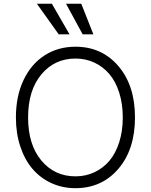

<svg xmlns="http://www.w3.org/2000/svg" viewBox="-20 -984 796 1014"><path d="M416.5 -802.7 328.6 -964.4H409.2L473.1 -802.7ZM290 -802.7 174.8 -964.4H253.9L347.2 -802.7ZM378.4 9.8Q310.1 9.8 251.7 -16.8Q193.4 -43.5 152.1 -91.6Q110.8 -139.6 87.4 -209.7Q64 -279.8 64 -363.8Q64 -475.6 104.2 -560.8Q144.5 -646 215.8 -691.7Q287.1 -737.3 378.4 -737.3Q517.6 -737.3 605.2 -635Q692.9 -532.7 692.9 -363.8Q692.9 -194.8 605.2 -92.5Q517.6 9.8 378.4 9.8ZM378.4 -674.8Q268.6 -674.8 198.5 -591.1Q128.4 -507.3 128.4 -363.8Q128.4 -220.2 198.2 -136.5Q268.1 -52.7 378.4 -52.7Q432.1 -52.7 478 -74Q523.9 -95.2 557.4 -134.5Q590.8 -173.8 609.6 -232.9Q628.4 -292 628.4 -363.8Q628.4 -435.5 609.6 -494.6Q590.8 -553.7 557.4 -593Q523.9 -632.3 478 -653.6Q432.1 -674.8 378.4 -674.8Z"/></svg>

Font: Interop Light
Style: Regular
Weight: 300
Designer: Rasmus Andersson, Google, Jang Haemin
Foundry: jhaemin
Version: Version 1.007